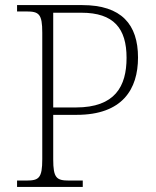

<svg xmlns="http://www.w3.org/2000/svg" viewBox="-20 -734 611 754"><path d="M47 0H305V-25H251C202 -25 189 -35 189 -108V-283H281C461 -283 522 -384 522 -508C522 -638 457 -714 303 -714H47V-689H84C133 -689 146 -679 146 -606V-109C146 -35 133 -25 84 -25H47ZM278 -312H189V-684H300C427 -684 477 -622 477 -507C477 -395 432 -312 278 -312Z"/></svg>

Font: Noto Serif Telugu ExtraLight
Style: Regular
Weight: 200
Designer: Jelle Bosma - Monotype Design Team
Foundry: Monotype Imaging Inc.
Version: Version 2.005